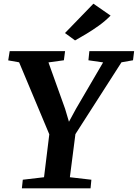

<svg xmlns="http://www.w3.org/2000/svg" viewBox="-20 -1020 746 1040"><path d="M98.5 0 103.5 -46.5 218.5 -60 247 -292.5 83.5 -682.5 24.5 -693 32.5 -743H332.5L326 -693.5L242.5 -682L332.5 -431L353.5 -360.5L391.5 -430.5L538.5 -682L459 -693.5L464 -743H706.5L700.5 -693.5L638 -682.5L388.5 -293.5L358.5 -60L475 -46.5L470.5 0ZM386.5 -801 332 -841 486 -1000 579 -935.5Q549.5 -905.5 514.5 -880.5Q479.5 -855.5 446 -835.5Q412.5 -815.5 386.5 -801Z"/></svg>

Font: Merriweather Light 18pt
Style: Bold Italic
Weight: 700
Italic angle: -7.8°
Version: Version 2.101